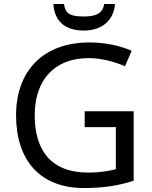

<svg xmlns="http://www.w3.org/2000/svg" viewBox="-20 -938 768 968"><path d="M560 -918H505C498 -866 456 -855 404 -855C343 -855 309 -863 303 -918H249C254 -836 303 -784 402 -784C498 -784 553 -838 560 -918ZM407 -377V-297H564V-85C528 -76 487 -68 424 -68C232 -68 155 -186 155 -357C155 -535 255 -645 426 -645C494 -645 559 -626 610 -604L644 -682C583 -708 511 -724 431 -724C197 -724 61 -580 61 -357C61 -131 181 10 403 10C503 10 577 -2 654 -27V-377Z"/></svg>

Font: Noto Sans Caucasian Albanian
Style: Regular
Weight: 400
Designer: Monotype Design Team
Foundry: Monotype Imaging Inc.
Version: Version 2.005